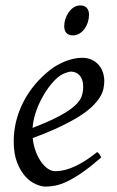

<svg xmlns="http://www.w3.org/2000/svg" viewBox="-20 -671 433 711"><path d="M190.9 -381.8Q174.8 -367.2 159.4 -346.2Q144 -325.2 131.6 -300.8Q119.1 -276.4 110.8 -249.8Q102.5 -223.1 100.6 -197.3Q164.6 -222.2 201.9 -242.4Q239.3 -262.7 258.3 -280.8Q277.3 -298.8 282.7 -315.4Q288.1 -332 288.1 -349.1Q288.1 -364.3 284.2 -375.2Q280.3 -386.2 273.9 -392.8Q267.6 -399.4 259.5 -402.6Q251.5 -405.8 243.2 -405.8Q235.4 -405.8 220.2 -400.1Q205.1 -394.5 190.9 -381.8ZM366.2 -371.1Q366.2 -357.4 363 -342.3Q359.9 -327.1 349.9 -311Q339.8 -294.9 322 -277.3Q304.2 -259.8 274.7 -241Q245.1 -222.2 202.6 -201.9Q160.2 -181.6 101.1 -159.7Q104 -132.3 112.5 -109.9Q121.1 -87.4 132.6 -71.3Q144 -55.2 157.5 -46.1Q170.9 -37.1 184.1 -37.1Q194.3 -37.1 209 -39.3Q223.6 -41.5 242.9 -48.8Q262.2 -56.2 286.4 -70.3Q310.5 -84.5 339.8 -107.9Q345.2 -105 349.4 -98.4Q353.5 -91.8 355 -87.9Q314.9 -53.2 284.2 -32Q253.4 -10.7 229.2 0.7Q205.1 12.2 185.8 16.1Q166.5 20 148.9 20Q132.8 20 112.3 11Q91.8 2 73.7 -17.8Q55.7 -37.6 43.2 -69.6Q30.8 -101.6 30.8 -147.9Q30.8 -186 40 -222.9Q49.3 -259.8 66.7 -293.7Q84 -327.6 109.4 -357.9Q134.8 -388.2 167 -413.1Q178.2 -421.9 192.4 -429.9Q206.5 -438 221.9 -444.1Q237.3 -450.2 253.2 -453.6Q269 -457 284.2 -457Q305.2 -457 320.6 -449.5Q335.9 -441.9 346.2 -429.7Q356.4 -417.5 361.3 -402.1Q366.2 -386.7 366.2 -371.1ZM309.6 -616.2Q309.6 -602.5 305.4 -589.1Q301.3 -575.7 293.5 -564.7Q285.6 -553.7 274.4 -546.9Q263.2 -540 249.5 -540Q234.4 -540 226.1 -548.8Q217.8 -557.6 217.8 -574.2Q217.8 -587.4 222.2 -600.8Q226.6 -614.3 234.4 -625.5Q242.2 -636.7 253.2 -643.8Q264.2 -650.9 277.8 -650.9Q293 -650.9 301.3 -641.8Q309.6 -632.8 309.6 -616.2Z"/></svg>

Font: Gentium Plus Am
Style: Italic
Weight: 400
Italic angle: -8°
Designer: J. Victor Gaultney, Annie Olsen, Iska Routamaa, Becca Hirsbrunner
Foundry: SIL International
Version: Version 5.000